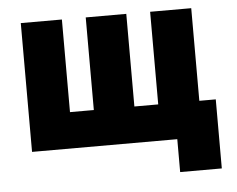

<svg xmlns="http://www.w3.org/2000/svg" viewBox="-46 -524 862 698"><g transform="rotate(-5 385.0 -175.0)"><path d="M204 -132V-470H54V0H584V120H736V-132H676V-470H526V-132H439V-470H291V-132Z"/></g></svg>

Font: Kreadon Extra Bold
Style: Regular
Weight: 800
Designer: kohakuno
Foundry: StudioGnu
Version: Version 1.000;Glyphs 3.1.2 (3151)